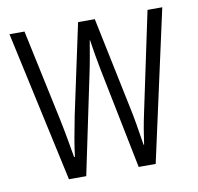

<svg xmlns="http://www.w3.org/2000/svg" viewBox="-65 -600 689 667"><g transform="rotate(-10 279.5 -266.0)"><path d="M300 -358 372 0H432L549 -532H497L423 -182C414 -140 410 -115 404 -73H402C394 -126 386 -174 378 -210L311 -532H252L184 -214C174 -164 164 -110 160 -73H157C149 -119 141 -166 131 -213L63 -532H10L126 0H187L262 -358C269 -391 275 -429 281 -463H282C287 -430 293 -393 300 -358Z"/></g></svg>

Font: Noto Sans Georgian ExtraCondensed Light
Style: Regular
Weight: 300
Width: 2
Designer: Monotype Design Team, Akaki Razmadze
Foundry: Google LLC
Version: Version 2.005